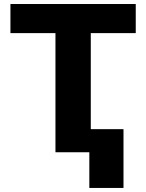

<svg xmlns="http://www.w3.org/2000/svg" viewBox="-20 -747 717 942"><path d="M31.2 -584.5V-727.3H646V-584.5H425.4V0H252.1V-584.5ZM585.9 -113.3V175.1H418.3V-113.3Z"/></svg>

Font: Inter UI Extra Bold
Style: Regular
Weight: 800
Designer: Rasmus Andersson
Foundry: rsms
Version: 3.2;8d6f07862